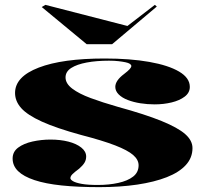

<svg xmlns="http://www.w3.org/2000/svg" viewBox="-20 -756 849 791"><path d="M389 15Q300 15 233.5 8Q167 1 122 -14Q77 -29 54.5 -51Q32 -73 32 -103Q32 -131 55 -148Q78 -165 114 -173Q150 -181 188 -181Q229 -181 262 -172.5Q295 -164 315 -148Q335 -132 335 -111Q335 -97 328 -85.5Q321 -74 306 -61Q287 -47 278.5 -38.5Q270 -30 270 -22Q270 -16 281 -9.5Q292 -3 316.5 1.5Q341 6 383 6Q429 6 467.5 -2.5Q506 -11 528.5 -28.5Q551 -46 551 -75Q551 -98 528.5 -117.5Q506 -137 454.5 -157Q403 -177 314 -200Q212 -228 152.5 -255Q93 -282 67.5 -310.5Q42 -339 42 -373Q42 -440 139.5 -477.5Q237 -515 411 -515Q516 -515 595 -501Q674 -487 718 -461Q762 -435 762 -398Q762 -374 741 -358Q720 -342 687 -334Q654 -326 617 -326Q587 -326 558.5 -330.5Q530 -335 506.5 -344Q483 -353 469 -367Q455 -381 455 -398Q455 -424 491 -451Q508 -464 514.5 -471.5Q521 -479 521 -484Q521 -489 515 -493Q509 -497 497 -499.5Q485 -502 468 -504Q451 -506 429 -506Q378 -506 337.5 -498.5Q297 -491 273.5 -476Q250 -461 250 -437Q250 -412 277.5 -391Q305 -370 353.5 -352Q402 -334 465 -316Q578 -285 645.5 -257.5Q713 -230 743 -203.5Q773 -177 773 -146Q773 -106 745.5 -76Q718 -46 667 -26Q616 -6 545.5 4.5Q475 15 389 15ZM618 -736 626 -729 442 -574H337L152 -727L167 -736L505 -649Z"/></svg>

Font: Kalnia SemiExpanded SemiBold
Style: Regular
Weight: 600
Width: 6
Designer: Frida Medrano
Foundry: Frida Medrano
Version: Version 1.105